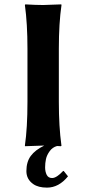

<svg xmlns="http://www.w3.org/2000/svg" viewBox="-20 -668 391 881"><path d="M292 141.1 272.9 117.2 270 116.2C249.5 138 232.6 148.9 219.2 148.9C207.5 148.9 199.2 144 194.3 134.3C189.5 124.5 187 113.1 187 100.1C187 86.8 188.3 74.1 190.9 62C193.5 50 199.1 37.9 207.8 25.9C216.4 13.8 227.7 5.9 241.7 2C248.9 2.3 254.9 2.6 259.8 2.9L262.2 0L261.7 -0.5V-1H263.2L261.7 -2C253.9 -58.6 250 -124.7 250 -200.2V-444.8C250 -522.9 254.1 -589.7 262.2 -645L261.2 -647.9L178.2 -645C155.4 -645 128.1 -646 96.2 -647.9L94.2 -645C102.1 -588.1 106 -521.3 106 -444.8V-200.2C106 -120.8 102.1 -54 94.2 0L95.2 2.9L178.2 0H183.1C155.4 13.3 134.8 29.1 121.3 47.4C107.8 65.6 101.1 88.9 101.1 117.2C101.1 142.3 111.7 162.1 132.8 176.8C148.1 187.5 169.1 192.9 195.8 192.9C231.9 192.9 264 175.6 292 141.1Z"/></svg>

Font: Linux Biolinum G
Style: Bold
Weight: 700
Designer: Philipp H. Poll
Foundry: Philipp H. Poll
Version: Version 1.1.0